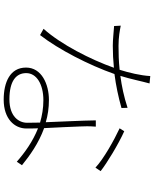

<svg xmlns="http://www.w3.org/2000/svg" viewBox="83 -893 834 1040"><g transform="rotate(90 500.0 -373.0)"><path d="M564 -647C503 -627 445 -615 391 -608C408 -662 421 -727 432 -766L392 -770C389 -717 374 -655 358 -604C311 -599 268 -598 229 -598C180 -598 145 -605 119 -610L121 -574C152 -572 194 -567 228 -567C268 -567 308 -569 347 -573C303 -448 220 -285 136 -192L170 -173C249 -275 332 -437 381 -576C443 -584 505 -597 565 -614ZM645 -103C645 -58 611 -7 518 -7C419 -7 376 -43 376 -98C376 -154 436 -191 523 -191C566 -191 606 -184 644 -173C644 -147 645 -123 645 -103ZM632 -475C633 -396 639 -291 642 -204C605 -215 565 -221 521 -221C437 -221 346 -182 346 -97C346 -10 426 24 520 24C623 24 676 -34 676 -99C676 -117 676 -138 675 -162C746 -134 807 -90 856 -47L875 -75C823 -117 757 -165 674 -195C671 -265 666 -344 665 -390C664 -418 663 -435 666 -475ZM675 -604C739 -574 840 -518 888 -473L907 -501C864 -535 762 -597 691 -629Z"/></g></svg>

Font: Noto Sans Japanese Thin
Style: Regular
Weight: 100
Designer: Ryoko NISHIZUKA (kana & ideographs); Paul D. Hunt (Latin, Greek & Cyrillic); Wenlong ZHANG (bopomofo); Sandoll Communica
Foundry: Adobe Systems Incorporated
Version: Version 1.000;PS 1;hotconv 1.0.78;makeotf.lib2.5.61930